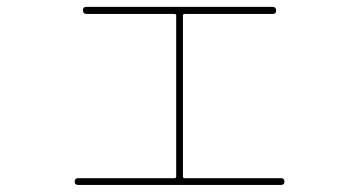

<svg xmlns="http://www.w3.org/2000/svg" viewBox="-20 -558 1040 556"><path d="M206.1 -22.5Q196.3 -22.5 196.3 -32.2Q196.3 -42 206.1 -42H485.4Q490.2 -42 490.2 -46.9V-512.7Q490.2 -517.6 485.4 -517.6H230.5Q220.7 -517.6 220.2 -527.8Q219.7 -538.1 230.5 -538.1H769.5Q779.3 -538.1 779.8 -527.8Q780.3 -517.6 769.5 -517.6H514.6Q509.8 -517.6 509.8 -512.7V-46.9Q509.8 -42 514.6 -42H793.9Q803.7 -42 803.7 -32.2Q803.7 -22.5 793.9 -22.5Z"/></svg>

Font: Rounded-X Mgen+ 1m thin
Style: Regular
Weight: 100
Designer: [Source Han Sans]
Ryoko NISHIZUKA  (kana & ideographs); Paul D. Hunt (Latin, Greek & Cyrillic); Wenlong ZHANG  (bopomofo
Version: Version 1.059.20150602